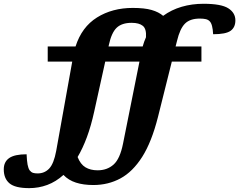

<svg xmlns="http://www.w3.org/2000/svg" viewBox="-186 -765 1268 1018"><path d="M882 -518.5V-438.5H725L651.5 -144.5Q618 -12 567.8 67Q517.5 146 452.5 181Q387.5 216 309 216Q256 216 216.5 203.2Q177 190.5 150.5 162.5Q110.5 198.5 64.8 215.5Q19 232.5 -31 232.5Q-105.5 232.5 -135.8 207Q-166 181.5 -166 133Q-166 93 -137.2 73Q-108.5 53 -45 53Q-43.5 87.5 -39.8 107.8Q-36 128 -28.5 138.5Q-20.5 148.5 -10.8 151.5Q-1 154.5 13.5 154.5Q50.5 154.5 75 128.5Q99.5 102.5 112 35L197 -438.5H67V-518.5H214.5Q247.5 -622 328.5 -672.5Q409.5 -723 518 -723Q580.5 -723 618.2 -712Q656 -701 679 -681Q722.5 -713 777 -729Q831.5 -745 893 -745Q987 -745 1024.5 -721Q1062 -697 1062 -657Q1062 -620 1036.8 -601.8Q1011.5 -583.5 944 -583.5Q941.5 -636.5 926 -652Q918 -660.5 905.2 -663.5Q892.5 -666.5 873.5 -666.5Q821.5 -666.5 794.8 -639.8Q768 -613 752.5 -548L745 -518.5ZM391 -526 389.5 -518.5H570.5Q577.5 -544 588 -567.5Q591 -612 571.2 -628Q551.5 -644 512 -644Q460 -644 432.5 -617.8Q405 -591.5 391 -526ZM313.5 -173.5Q297 -98 274.8 -38Q252.5 22 225.5 67.5Q240.5 106 267 122Q293.5 138 331.5 138Q382 138 416.2 107.5Q450.5 77 466.5 -4.5L553.5 -438.5H372Z"/></svg>

Font: Newsreader 6pt
Style: Bold Italic
Weight: 700
Italic angle: -17°
Designer: Hugues Gentile
Foundry: Production Type
Version: Version 1.003; ttfautohint (v1.8.3)